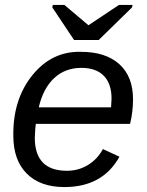

<svg xmlns="http://www.w3.org/2000/svg" viewBox="-20 -748 596 778"><path d="M507 -246H125Q123 -233 121 -190Q121 -56 251 -56Q298 -56 336.5 -79.5Q375 -103 397 -144L464 -113Q396 10 241 10Q143 10 88.5 -44.5Q34 -99 34 -198Q32 -345 111 -443Q190 -541 308 -538Q408 -538 463.5 -488Q519 -438 519 -346Q519 -294 507 -246ZM137 -313H430L432 -348Q432 -409 400.5 -441Q369 -473 310 -473Q244 -473 199.5 -431.5Q155 -390 137 -313ZM515 -718 380 -586H280L192 -718L194 -728H241L338 -646H339L462 -728H517Z"/></svg>

Font: Libra Sans
Style: Italic
Weight: 400
Italic angle: -12°
Foundry: Context Ltd
Version: Version 1.002